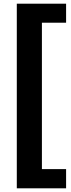

<svg xmlns="http://www.w3.org/2000/svg" viewBox="-20 -812 384 1040"><path d="M338 208H71V-792H338V-689H207V104H338Z"/></svg>

Font: Repo
Style: Bold
Weight: 700
Designer: Stefan Peev
Foundry: Context Ltd
Version: Version 001.000